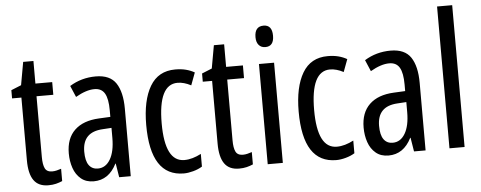

<svg xmlns="http://www.w3.org/2000/svg" viewBox="-51 -954 2566 1025"><g transform="rotate(-5 1232.5 -441.0)"><path d="M197 -128Q209 -128 221 -131Q233 -134 245 -138V-72Q229 -65 211 -60.5Q193 -56 170 -56Q117 -56 92 -91.5Q67 -127 67 -199V-535H17V-579L71 -601L93 -724H148V-603H238V-535H148V-209Q148 -169 158 -148.5Q168 -128 197 -128Z M472 -613Q548 -613 580 -565Q612 -517 612 -428V-66H550L538 -140H536Q494 -56 413 -56Q372 -56 345 -78.5Q318 -101 305.5 -137.5Q293 -174 293 -216Q293 -296 339 -340Q385 -384 470 -388L531 -391V-426Q531 -488 514 -517Q497 -546 459 -546Q415 -546 358 -513L332 -574Q395 -613 472 -613ZM484 -329Q376 -323 376 -218Q376 -169 393 -145.5Q410 -122 441 -122Q483 -122 507.5 -163.5Q532 -205 532 -278V-332Z M896 -56Q718 -56 718 -331Q718 -463 762.5 -538Q807 -613 898 -613Q930 -613 955 -606.5Q980 -600 1001 -588L976 -521Q938 -541 904 -541Q801 -541 801 -332Q801 -127 905 -127Q927 -127 949.5 -133.5Q972 -140 995 -152V-84Q974 -71 946.5 -63.5Q919 -56 896 -56Z M1219 -128Q1231 -128 1243 -131Q1255 -134 1267 -138V-72Q1251 -65 1233 -60.5Q1215 -56 1192 -56Q1139 -56 1114 -91.5Q1089 -127 1089 -199V-535H1039V-579L1093 -601L1115 -724H1170V-603H1260V-535H1170V-209Q1170 -169 1180 -148.5Q1190 -128 1219 -128Z M1388 -805Q1434 -805 1434 -747Q1434 -690 1388 -690Q1366 -690 1353 -705Q1340 -720 1340 -747Q1340 -805 1388 -805ZM1427 -603V-66H1346V-603Z M1713 -56Q1535 -56 1535 -331Q1535 -463 1579.5 -538Q1624 -613 1715 -613Q1747 -613 1772 -606.5Q1797 -600 1818 -588L1793 -521Q1755 -541 1721 -541Q1618 -541 1618 -332Q1618 -127 1722 -127Q1744 -127 1766.5 -133.5Q1789 -140 1812 -152V-84Q1791 -71 1763.5 -63.5Q1736 -56 1713 -56Z M2052 -613Q2128 -613 2160 -565Q2192 -517 2192 -428V-66H2130L2118 -140H2116Q2074 -56 1993 -56Q1952 -56 1925 -78.5Q1898 -101 1885.5 -137.5Q1873 -174 1873 -216Q1873 -296 1919 -340Q1965 -384 2050 -388L2111 -391V-426Q2111 -488 2094 -517Q2077 -546 2039 -546Q1995 -546 1938 -513L1912 -574Q1975 -613 2052 -613ZM2064 -329Q1956 -323 1956 -218Q1956 -169 1973 -145.5Q1990 -122 2021 -122Q2063 -122 2087.5 -163.5Q2112 -205 2112 -278V-332Z M2401 -66H2320V-826H2401Z"/></g></svg>

Font: Noto Sans Malayalam UI ExtraCondensed
Style: Regular
Weight: 400
Width: 2
Designer: Jelle Bosma - Monotype Design Team
Foundry: Monotype Imaging Inc.
Version: Version 2.104; ttfautohint (v1.8.4.7-5d5b)